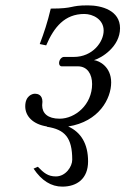

<svg xmlns="http://www.w3.org/2000/svg" viewBox="-20 -462 467 715"><path d="M105 166C135 211 171 233 212 233C266 233 308 204 308 139C308 73 281 30 234 9C349 -9 394 -95 394 -155C394 -214 349 -236 330 -238C358 -246 427 -288 427 -357C427 -423 359 -442 307 -442C237 -442 260 -430 169 -430C157 -379 144 -340 128 -298L152 -293C181 -361 221 -410 294 -410C326 -410 366 -390 366 -348C366 -306 325 -250 255 -250H218C210 -250 200 -240 200 -227C200 -221 203 -215 210 -215H270C306 -215 323 -185 323 -149C323 -72 260 -20 202 -20C158 -20 137 -40 137 -70C137 -75 138 -78 138 -83C138 -110 119 -113 110 -113C100 -113 74 -105 74 -66C74 -29 103 1 155 9L154 10C222 20 249 51 249 133C249 158 225 195 188 195C159 195 143 182 121 159Z"/></svg>

Font: Libertinus Serif
Style: Italic
Weight: 400
Italic angle: -12°
Designer: Philipp H. Poll, Khaled Hosny
Foundry: Caleb Maclennan
Version: Version 7.050;RELEASE